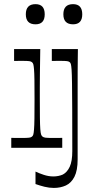

<svg xmlns="http://www.w3.org/2000/svg" viewBox="-20 -723 484 939"><path d="M35.1 0V-48.7Q49.6 -48.6 61.9 -48.4Q74.3 -48.3 84.3 -48.3Q112.3 -48.3 122.3 -49.6Q132.3 -50.9 136.6 -55Q140.7 -58.1 142.9 -65.1Q145 -72 146.4 -90.2Q147.9 -108.4 148.4 -143.4Q148.9 -178.4 148.9 -237.9Q148.9 -296.4 148.4 -331.1Q147.9 -365.7 146.4 -383.6Q145 -401.4 142.9 -408.4Q140.7 -415.4 136.6 -418.6Q132.3 -422.7 122.9 -424Q113.6 -425.3 89 -425.3Q80.1 -425.3 70.6 -425.2Q61 -425.1 48.9 -424.9V-482.9H176.9Q176.7 -465.7 176.2 -433.9Q175.7 -402 175.2 -365.4Q174.7 -328.9 174.7 -296.7Q174.7 -264.6 174.7 -246.1Q174.7 -183.6 175.2 -146.9Q175.7 -110.1 177.1 -91.2Q178.6 -72.3 181.1 -65.2Q183.7 -58.1 187.9 -55Q193 -50.9 202.6 -49.6Q212.3 -48.3 241.1 -48.3Q250.6 -48.3 261.2 -48.4Q271.9 -48.6 284.4 -48.7V0ZM153.7 -604.1Q106.3 -604.1 106.3 -653Q106.3 -702.7 153.7 -702.7Q198.7 -702.7 198.7 -653Q198.7 -604.1 153.7 -604.1ZM337.3 -604.1Q289.9 -604.1 289.9 -653Q289.9 -702.7 337.3 -702.7Q382.3 -702.7 382.3 -653Q382.3 -604.1 337.3 -604.1ZM153.6 116.1Q168.9 123.6 193 131.7Q217.2 139.9 240.9 139.9Q253.6 139.9 265.4 137.5Q277.3 135.1 287.3 130.6Q308.4 119.6 321 92.6Q333.6 65.6 333.6 15.7Q333.6 -109.4 333.2 -189.6Q332.7 -269.7 332.2 -315.3Q331.6 -360.9 330.1 -381.9Q328.6 -402.9 326.5 -409.6Q324.4 -416.4 321.3 -418.6Q317 -422.7 308 -424Q299 -425.3 274.4 -425.3Q265.6 -425.3 255.6 -425.2Q245.6 -425.1 233.4 -424.9V-482.9H361Q360.9 -468.4 360.4 -438.3Q359.9 -408.1 359.8 -370Q359.7 -331.9 359.7 -292.8Q359.7 -253.7 359.7 -221.9Q359.7 -190 359.7 -173.4Q359.7 -138.7 359.7 -115.6Q359.7 -92.6 359.7 -70.9Q359.7 -49.1 359.7 -19.7Q359.7 9.7 359.7 56.3Q359.7 110.7 344.1 141.4Q328.4 172.1 302.1 184.1Q275.7 196.1 243.3 196.1Q220.9 196.1 197.5 190.3Q174.2 184.4 153.6 177.1Z"/></svg>

Font: Ojuju ExtraLight
Style: Regular
Weight: 200
Designer: Chisaokwu Joboson, Mirko Velimirovic
Foundry: Udi Foundry
Version: Version 1.000